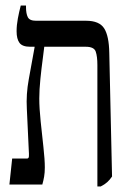

<svg xmlns="http://www.w3.org/2000/svg" viewBox="-20 -667 467 694"><path d="M14 0 24 -94H78Q84 -94 84.5 -102Q85 -110 84 -124L77 -274Q74 -326 84 -380.5Q94 -435 105 -496V-498H89Q61 -498 50.5 -512Q40 -526 40 -554Q40 -576 44.5 -600Q49 -624 55 -647H74V-641Q74 -618 80.5 -605Q87 -592 110 -592H291Q339 -592 356.5 -564.5Q374 -537 375 -476L385 -29Q377 -17 367.5 -8.5Q358 0 344 7H332V-432Q332 -463 326 -480.5Q320 -498 290 -498H140Q139 -487 134.5 -454Q130 -421 126 -381.5Q122 -342 122 -311Q122 -276 127 -228Q132 -180 137 -135Q142 -90 142 -62Q142 -43 139.5 -28.5Q137 -14 133 0Z"/></svg>

Font: Noto Serif Hebrew ExtraCondensed Medium
Style: Regular
Weight: 500
Width: 2
Designer: Monotype Design Team
Foundry: Monotype Imaging Inc.
Version: Version 2.004; ttfautohint (v1.8.4.7-5d5b)